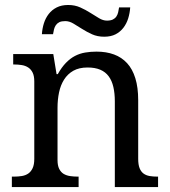

<svg xmlns="http://www.w3.org/2000/svg" viewBox="-20 -754 685 774"><path d="M296.9 -42V0H27.8V-42H36.1Q53.2 -42 68.1 -44.4Q83 -46.9 94 -54.4Q105 -62 111.6 -76.2Q118.2 -90.3 118.2 -113.8V-425.8Q118.2 -447.8 111.6 -461.2Q105 -474.6 93.8 -481.9Q82.5 -489.3 67.6 -491.7Q52.7 -494.1 36.1 -494.1H33.2V-536.1H194.8L208 -455.1H212.9Q228.5 -482.9 245.8 -500.7Q263.2 -518.6 282.5 -528.6Q301.8 -538.6 323.5 -542.2Q345.2 -545.9 369.1 -545.9Q408.7 -545.9 439.7 -534.4Q470.7 -522.9 492.4 -499.3Q514.2 -475.6 525.6 -438.5Q537.1 -401.4 537.1 -350.1V-113.8Q537.1 -90.3 542.7 -76.2Q548.3 -62 558.6 -54.4Q568.8 -46.9 583 -44.4Q597.2 -42 613.8 -42H617.2V0H442.9V-345.2Q442.9 -377.9 437 -403.3Q431.2 -428.7 418.2 -446.3Q405.3 -463.9 384.3 -472.9Q363.3 -481.9 333 -481.9Q298.8 -481.9 275.6 -468.8Q252.4 -455.6 238.3 -433.1Q224.1 -410.6 218 -381.3Q211.9 -352.1 211.9 -319.8V-108.9Q211.9 -86.9 218.5 -73.5Q225.1 -60.1 236.3 -53.2Q247.6 -46.4 262.5 -44.2Q277.3 -42 293.9 -42ZM411.1 -670.9Q425.8 -670.9 434.8 -675.3Q443.8 -679.7 449 -687.3Q454.1 -694.8 456.3 -704.3Q458.5 -713.9 460 -724.1H504.9Q503.4 -701.2 496.8 -679.9Q490.2 -658.7 477.5 -642.1Q464.8 -625.5 445.8 -615.7Q426.8 -606 399.9 -606Q373 -606 351.3 -615.7Q329.6 -625.5 310.8 -637.5Q292 -649.4 275.6 -659.2Q259.3 -668.9 243.2 -668.9Q228 -668.9 219.2 -664.6Q210.4 -660.2 205.3 -652.8Q200.2 -645.5 197.8 -636Q195.3 -626.5 193.8 -616.2H148.9Q150.4 -639.2 157 -660.2Q163.6 -681.2 176.5 -697.8Q189.5 -714.4 208.7 -724.1Q228 -733.9 254.9 -733.9Q281.7 -733.9 303.5 -724.1Q325.2 -714.4 344 -702.4Q362.8 -690.4 379.2 -680.7Q395.5 -670.9 411.1 -670.9Z"/></svg>

Font: Droid Serif
Style: Regular
Weight: 400
Version: Version 1.00 build 112